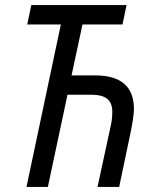

<svg xmlns="http://www.w3.org/2000/svg" viewBox="-20 -734 609 754"><path d="M219 -638H87L103 -714H477L461 -638H304L261 -438H353Q506 -438 506 -306Q506 -283 496 -229L448 0H363L414 -236Q421 -265 421 -295Q421 -330 401 -346Q381 -362 338 -362H245L168 0H84Z"/></svg>

Font: Noto Sans UI Narrow
Style: Italic
Weight: 400
Width: 4
Italic angle: -12°
Designer: Monotype Design Team
Foundry: Monotype Imaging Inc.
Version: Version 1.001